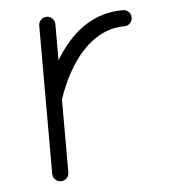

<svg xmlns="http://www.w3.org/2000/svg" viewBox="-42 -529 523 569"><g transform="rotate(-5 219.5 -244.5)"><path d="M93 -24V-465Q93 -475 100 -482Q107 -489 118 -489Q127 -489 134 -482Q141 -475 141 -465V-357Q145 -365 148 -369Q225 -489 344 -489Q354 -489 361 -482Q368 -475 368 -465Q368 -455 361 -448Q354 -441 344 -441Q264 -441 202 -361Q166 -313 143 -247Q141 -243 141 -239V-24Q141 -14 134 -7Q127 0 118 0Q107 0 100 -7Q93 -14 93 -24Z"/></g></svg>

Font: Quicksand
Style: Regular
Weight: 400
Designer: Andrew Paglinawan
Foundry: Andrew Paglinawan
Version: 1.002